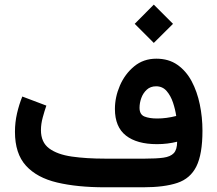

<svg xmlns="http://www.w3.org/2000/svg" viewBox="-20 -795 922 815"><path d="M632.8 -775.4 714.4 -693.8 632.8 -612.8 551.8 -693.8ZM731.9 -193.4Q712.4 -188.5 690.9 -185.8Q669.4 -183.1 646.5 -183.1Q561 -183.1 514.4 -219.7Q467.8 -256.3 467.8 -332.5Q467.8 -382.8 489 -431.9Q510.3 -481 549.6 -513.4Q588.9 -545.9 643.6 -545.9Q695.8 -545.9 732.9 -520Q770 -494.1 793.5 -450.2Q816.9 -406.2 828.1 -351.8Q839.4 -297.4 839.4 -240.2Q839.4 -140.6 813.7 -88.9Q788.1 -37.1 732.7 -18.6Q677.2 0 587.4 0H425.3Q308.1 0 222.4 -20.3Q136.7 -40.5 90.1 -91.8Q43.5 -143.1 43.5 -235.4Q43.5 -275.4 52.2 -313.5Q61 -351.6 74.7 -385.3L176.8 -346.7Q168.9 -324.2 161.4 -296.4Q153.8 -268.6 153.8 -242.7Q153.8 -190.9 188.7 -165Q223.6 -139.2 284.9 -130.4Q346.2 -121.6 425.3 -121.6H595.7Q643.6 -121.6 673.6 -125.7Q703.6 -129.9 717.8 -145Q731.9 -160.2 731.9 -193.4ZM647.5 -292Q686 -292 728 -302.7Q724.1 -330.1 714.4 -359.4Q704.6 -388.7 687.3 -408.7Q669.9 -428.7 642.6 -428.7Q618.7 -428.7 603 -414.3Q587.4 -399.9 579.8 -378.9Q572.3 -357.9 572.3 -337.4Q572.3 -309.1 593 -300.5Q613.8 -292 647.5 -292Z"/></svg>

Font: Vazirmatn UI SemiBold
Style: Regular
Weight: 600
Designer: Saber Rastikerdar
Foundry: Saber Rastikerdar
Version: Version 33.003